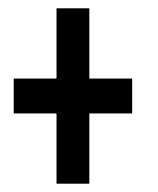

<svg xmlns="http://www.w3.org/2000/svg" viewBox="-20 -590 381 462"><path d="M116 -148V-317H13V-401H116V-570H195V-401H298V-317H195V-148Z"/></svg>

Font: League Gothic Condensed
Style: Regular
Weight: 400
Width: 3
Designer: The League of Moveable Type
Version: Version 2.001